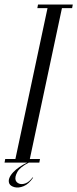

<svg xmlns="http://www.w3.org/2000/svg" viewBox="-80 -719 342 849"><path d="M64.1 65.5 66.5 66.5Q47 95.2 24.3 104.3Q1.6 113.4 -16 108.6Q-33.6 103.9 -39 92.5Q-43.6 81.2 -38.8 68.6Q-34 56 -22.2 43.3Q-10.5 30.6 5.7 19.6Q21.9 8.5 40.2 0H47.4Q8.2 20.2 -3.4 41.6Q-15.1 63 -11 77.4Q-7.2 88.5 4.9 93.1Q17.1 97.6 33.1 91.6Q49.1 85.6 64.1 65.5ZM-59.9 0 -56.9 -16H-11.9L130.1 -683H85.1L88.1 -699H241.9L238.9 -683H193.9L51.9 -16H96.9L93.9 0Z"/></svg>

Font: Emberly Black
Style: Italic
Weight: 900
Italic angle: -12°
Designer: Rajesh Rajput
Foundry: Rajesh Rajput
Version: Version 1.000